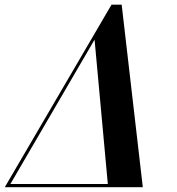

<svg xmlns="http://www.w3.org/2000/svg" viewBox="-68 -784 742 804"><path d="M441.5 -764.5H399L-48 0H530ZM328 -618 383.5 -13.5H-24.5Z"/></svg>

Font: Bodoni* 16pt Medium
Style: Italic
Weight: 500
Italic angle: -13°
Version: Version 2.3